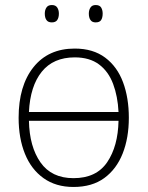

<svg xmlns="http://www.w3.org/2000/svg" viewBox="-20 -733 587 763"><path d="M492 -265Q492 -185 467.5 -123Q443 -61 394.5 -25.5Q346 10 272 10Q202 10 153 -25Q104 -60 79 -122Q54 -184 54 -265Q54 -392 113 -466Q172 -540 277 -540Q350 -540 398 -504Q446 -468 469 -406Q492 -344 492 -265ZM277 -505Q192 -505 146 -448Q100 -391 95 -288H451Q448 -350 429.5 -399.5Q411 -449 373.5 -477Q336 -505 277 -505ZM272 -25Q363 -25 406 -88.5Q449 -152 451 -253H95Q97 -150 141 -87.5Q185 -25 272 -25ZM158 -679Q158 -693 164.5 -703Q171 -713 186 -713Q201 -713 207.5 -703Q214 -693 214 -679Q214 -663 207.5 -653.5Q201 -644 186 -644Q171 -644 164.5 -653.5Q158 -663 158 -679ZM333 -679Q333 -693 339.5 -703Q346 -713 360 -713Q376 -713 382 -703Q388 -693 388 -679Q388 -663 382 -653.5Q376 -644 360 -644Q346 -644 339.5 -653.5Q333 -663 333 -679Z"/></svg>

Font: Noto Sans Disp ExtLt
Style: Regular
Weight: 200
Designer: Monotype Design Team
Foundry: Monotype Imaging Inc.
Version: Version 2.000;GOOG;noto-source:20170915:90ef993387c0